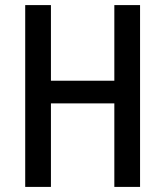

<svg xmlns="http://www.w3.org/2000/svg" viewBox="-20 -734 649 754"><path d="M530 0V-714H429V-417H180V-714H79V0H180V-328H429V0Z"/></svg>

Font: Noto Sans Tamil Condensed Medium
Style: Regular
Weight: 500
Width: 3
Designer: Jelle Bosma - Monotype Design Team
Foundry: Monotype Imaging Inc.
Version: Version 2.004